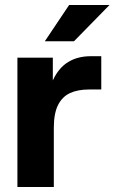

<svg xmlns="http://www.w3.org/2000/svg" viewBox="-20 -752 460 772"><path d="M50 -520H192.4V-428.8Q216 -479.6 254.4 -502.8Q292.8 -526 345.2 -526H387.2V-392.2H338.4Q292.6 -392.2 261.3 -377.6Q230 -363 213.2 -329.3Q196.4 -295.6 196.4 -238.4V0H50ZM258 -732H420.4L277.4 -586H160.2Z"/></svg>

Font: Aspekta Variable
Style: Regular
Weight: 400
Designer: Ivo Dolenc
Version: Version 2.100